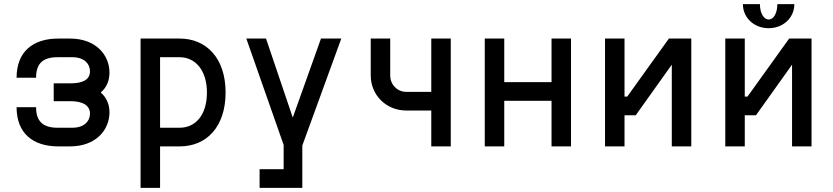

<svg xmlns="http://www.w3.org/2000/svg" viewBox="-20 -706 4016 926"><path d="M318 -520H261C140 -520 60 -458 60 -331H154C154 -399 186 -430 257 -430H330C387 -430 414 -397 414 -362C414 -323 381 -304 320 -304H239V-218H320C380 -218 414 -197 414 -158C414 -123 387 -90 330 -90H257C187 -90 154 -121 154 -189H60C60 -62 140 0 261 0H318C443 0 508 -80 508 -164C508 -204 493 -236 466 -260C493 -283 508 -315 508 -356C508 -440 443 -520 318 -520Z M847 -90H752V-430H847C921 -430 978 -368 978 -260C978 -149 921 -90 847 -90ZM658 200H752V0H847C975 0 1068 -93 1068 -260C1068 -428 973 -520 847 -520H658Z M1528 -520 1392 -139 1263 -520H1168L1348 -7V110H1232V200H1438V-4L1626 -520Z M2060 0H2154V-520H2060V-263H1939C1896 -263 1862 -298 1862 -342V-520H1768V-342C1768 -247 1843 -173 1939 -173H2060Z M2318 0H2412V-220H2640V0H2734V-520H2640V-310H2412V-520H2318Z M3046 -150 3220 -394V0H3314V-520H3206L3005 -240H2992V-520H2898V0H2992V-150Z M3626 -150 3800 -394V0H3894V-520H3786L3585 -240H3572V-520H3478V0H3572V-150ZM3563 -686C3563 -620 3617 -570 3687 -570C3757 -570 3811 -620 3811 -686H3729C3729 -644 3712 -612 3687 -612C3663 -612 3645 -644 3645 -686Z"/></svg>

Font: Grotesk 02 Mince
Style: Bold
Weight: 400
Designer: Frank Adebiaye, contributions by Jérémy Landes, Ariel Martín Pérez
Foundry: Velvetyne Type Foundry
Version: Version 3.000;Glyphs 3.1.2 (3150)